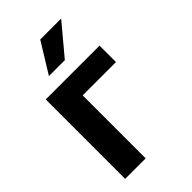

<svg xmlns="http://www.w3.org/2000/svg" viewBox="-226 -824 903 903"><g transform="rotate(-45 225.5 -373.0)"><path d="M404.5 -528.4V-419H182.9V0H46.5V-528.4ZM134.9 -595.5 227.6 -746.1H366.8L240.8 -595.5Z"/></g></svg>

Font: Interface
Style: Bold
Weight: 700
Designer: Rasmus Andersson
Foundry: rsms
Version: Version 1.8